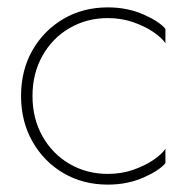

<svg xmlns="http://www.w3.org/2000/svg" viewBox="-20 -490 525 520"><path d="M68 -230Q68 -291 95 -339Q122 -387 168.5 -414Q215 -441 272 -441Q309 -441 340.5 -430Q372 -419 395 -403.5Q418 -388 428 -373V-412Q410 -433 367 -451.5Q324 -470 272 -470Q205 -470 152 -439Q99 -408 68 -354Q37 -300 37 -230Q37 -161 68 -106.5Q99 -52 152 -21Q205 10 272 10Q324 10 367 -8.5Q410 -27 428 -48V-87Q418 -72 395 -56.5Q372 -41 340.5 -30Q309 -19 272 -19Q215 -19 168.5 -46Q122 -73 95 -121Q68 -169 68 -230Z"/></svg>

Font: Jost ExtraLight
Style: Regular
Weight: 250
Version: Version 3.710